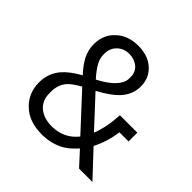

<svg xmlns="http://www.w3.org/2000/svg" viewBox="-182 -878 1058 1058"><g transform="rotate(45 347.0 -349.0)"><path d="M488.8 -82 564 0H668L532.2 -145Q567.4 -211.9 580.1 -298.8H650.9V-367.2H515.1Q510.3 -270.5 481.9 -198.2L325.2 -367.2Q403.3 -409.7 438 -446.8Q484.9 -497.1 484.9 -560.1Q484.9 -627 438 -668.9Q392.1 -710 316.9 -710Q235.4 -710 186 -662.1Q136.2 -616.2 136.2 -542Q136.2 -497.1 156.2 -458Q176.3 -418.9 214.8 -377.9Q150.4 -342.3 117.2 -304.2Q71.8 -251.5 71.8 -181.2Q71.8 -98.6 127 -44.9Q184.1 12.2 286.1 12.2Q360.4 12.2 419.9 -22Q452.6 -41.5 488.8 -82ZM313 -643.1Q353 -643.1 380.6 -620.4Q408.2 -597.7 408.2 -558.1V-545.9Q408.2 -510.3 369.1 -471.2Q338.9 -441.9 282.2 -412.1Q249 -449.2 231.9 -479Q214.8 -508.8 214.8 -537.1V-548.8Q214.8 -588.9 242.7 -616Q270.5 -643.1 313 -643.1ZM293 -58.1Q230 -58.1 192.4 -90.1Q154.8 -122.1 154.8 -176.8V-191.9Q154.8 -244.6 186 -280.8Q205.1 -302.7 256.8 -332L443.8 -129.9Q386.2 -58.1 293 -58.1Z"/></g></svg>

Font: Plexus Sans
Style: Regular
Weight: 400
Version: Version 2.001;PS 002.001;hotconv 1.0.70;makeotf.lib2.5.58329